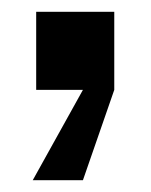

<svg xmlns="http://www.w3.org/2000/svg" viewBox="-20 -154 258 329"><path d="M42 -133.8H175.8V0L122.1 154.8H36.1L122.1 0H42Z"/></svg>

Font: Overused Grotesk SemiBold
Style: Regular
Weight: 600
Version: Version 0.002